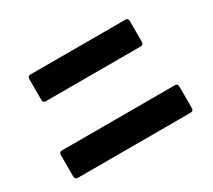

<svg xmlns="http://www.w3.org/2000/svg" viewBox="-127 -935 1255 1133"><g transform="rotate(-30 500.0 -368.0)"><path d="M176 -520H823C835 -520 842 -527 842 -539V-683C842 -695 835 -702 823 -702H176C164 -702 157 -695 157 -683V-539C157 -527 164 -520 176 -520ZM113 -34H883C895 -34 902 -41 902 -53V-202C902 -214 895 -221 883 -221H113C101 -221 94 -214 94 -202V-53C94 -41 101 -34 113 -34Z"/></g></svg>

Font: LINE Seed JP_OTF ExtraBold
Style: Regular
Weight: 800
Designer: LY Corporation & Fontrix & Fontworks
Version: Version 1.013